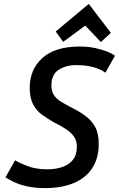

<svg xmlns="http://www.w3.org/2000/svg" viewBox="-20 -947 608 982"><path d="M211 15Q157 15 116 5.5Q75 -4 48.5 -17.5Q22 -31 8 -40L57 -127Q78 -114 121 -97.5Q164 -81 224 -81Q262 -81 296.5 -92Q331 -103 352 -128.5Q373 -154 373 -197Q373 -228 358 -249Q343 -270 317 -287Q291 -304 258 -320Q225 -339 196 -359.5Q167 -380 149.5 -413Q132 -446 132 -498Q132 -592 197 -650.5Q262 -709 387 -709Q432 -709 468 -701Q504 -693 529.5 -682.5Q555 -672 568 -662L519 -575Q499 -591 461 -602.5Q423 -614 370 -614Q317 -614 280 -590Q243 -566 243 -510Q243 -480 255.5 -461Q268 -442 289.5 -428.5Q311 -415 340 -400Q381 -380 414 -356.5Q447 -333 466 -299Q485 -265 485 -212Q485 -137 451.5 -86.5Q418 -36 356.5 -10.5Q295 15 211 15ZM303 -733 265 -786 434 -927 547 -779 496 -732 416 -816Z"/></svg>

Font: Ubuntu Sans Mono Medium
Style: Italic
Weight: 500
Italic angle: -13.5°
Monospace: yes
Designer: Dalton Maag Ltd
Foundry: Dalton Maag Ltd
Version: Version 1.006